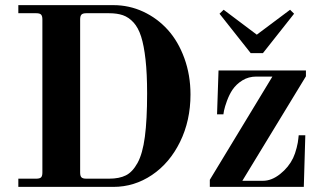

<svg xmlns="http://www.w3.org/2000/svg" viewBox="-20 -732 1268 752"><path d="M407.2 -680.2H317.9Q304.2 -680.2 299.1 -674.8Q293.9 -669.4 293.9 -655.8V-56.2Q293.9 -42.5 299.1 -37.4Q304.2 -32.2 317.9 -32.2H407.2Q447.3 -32.2 473.1 -45.2Q499 -58.1 518.8 -94Q538.6 -129.9 547.4 -196.3Q556.2 -262.7 556.2 -366.2Q556.2 -443.8 550 -498.8Q543.9 -553.7 532.7 -588.9Q521.5 -624 502.7 -644.3Q483.9 -664.6 461.4 -672.4Q439 -680.2 407.2 -680.2ZM51.8 -711.9H423.8Q485.8 -711.9 541 -686.3Q596.2 -660.6 637.2 -615.2Q678.2 -569.8 702.1 -503.9Q726.1 -438 726.1 -361.8Q726.1 -259.8 685.3 -176.5Q644.5 -93.3 575.2 -46.6Q505.9 0 423.8 0H51.8V-32.2H122.1Q135.7 -32.2 140.9 -37.4Q146 -42.5 146 -56.2V-655.8Q146 -669.4 140.9 -674.8Q135.7 -680.2 122.1 -680.2H51.8ZM801.8 0V-27.8L1046.9 -432.1H983.9Q953.6 -432.1 929.4 -417.2Q905.3 -402.3 890.1 -379.9Q877.9 -361.3 869.1 -337.4Q860.4 -313.5 857.4 -298.8L855 -284.2H830.1L835.9 -456.1H1178.2V-433.1L929.2 -23.9H1009.8Q1043.9 -23.9 1077.1 -50.3Q1110.4 -76.7 1127.9 -112.8Q1136.2 -130.4 1141.8 -152.8Q1147.5 -175.3 1148.4 -188.5L1149.9 -202.1H1175.8L1169.9 0ZM839.8 -678.2 856 -693.8 985.8 -596.2 1116.2 -693.8 1131.8 -678.2 1009.8 -523.9H961.9Z"/></svg>

Font: Flanker Steampunk
Style: Bold
Weight: 700
Designer: Alexey Kryukov, Leonardo Di Lena
Foundry: Alexey Kryukov, Leonardo Di Lena
Version: 1.210